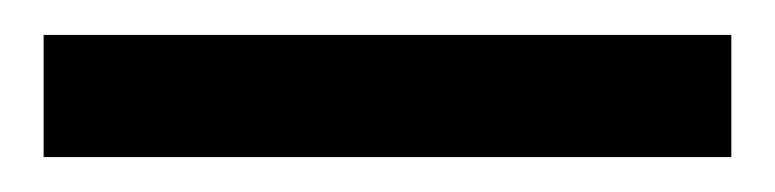

<svg xmlns="http://www.w3.org/2000/svg" viewBox="-20 10 444 110"><path d="M399 100H5V30H399Z"/></svg>

Font: TajawalTap Med
Style: Regular
Weight: 500
Designer: Boutros Fonts
Foundry: Created by Boutros International 2017
Version: Version 2.700